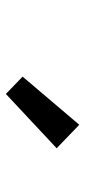

<svg xmlns="http://www.w3.org/2000/svg" viewBox="162 -1096 290 654"><g transform="rotate(90 307.0 -769.0)"><path d="M300 -644 485 -817 405 -894 241 -701Z"/></g></svg>

Font: Noto Sans CJK KR Medium
Style: Regular
Weight: 500
Designer: Ryoko NISHIZUKA (kana & ideographs); Paul D. Hunt (Latin, Greek & Cyrillic); Wenlong ZHANG (bopomofo); Sandoll Communica
Foundry: Adobe Systems Incorporated
Version: Version 1.004;PS 1.004;hotconv 1.0.82;makeotf.lib2.5.63406